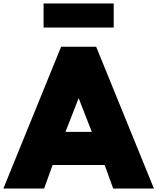

<svg xmlns="http://www.w3.org/2000/svg" viewBox="-40 -1097 916 1117"><path d="M-20.5 0H216.5L266 -137H569L618.5 0H855.5L519.5 -825H315.5ZM341 -330 417.5 -526 494 -330ZM213.5 -937H621.5V-1077H213.5Z"/></svg>

Font: Spartan Black
Style: Regular
Weight: 900
Designer: Matt Bailey, Mirko Velimirovic
Foundry: Matt Bailey
Version: Version 1.003; ttfautohint (v1.8.3)